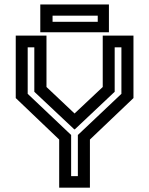

<svg xmlns="http://www.w3.org/2000/svg" viewBox="-20 -864 687 884"><path d="M252.5 0V-221.5L52.5 -412.5V-700H194V-463.5L328 -337H318.5L453 -463.5V-700H594.5V-412.5L394 -221.5V0ZM307.5 -53H338.5V-242.5L539 -432V-646H508V-441.5L324.5 -268.5H322L138 -441.5V-646H107.5V-432L307.5 -242.5ZM165.5 -715.5V-843.5H481.5V-715.5ZM222 -763.5H430V-792H222Z"/></svg>

Font: Tourney Thin SemiBold
Style: Regular
Weight: 600
Version: Version 1.015